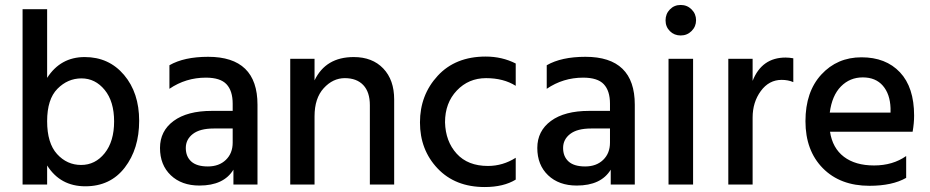

<svg xmlns="http://www.w3.org/2000/svg" viewBox="-20 -744 3751 774"><path d="M308.5 -428Q253 -428 211.5 -386Q170 -344 170 -255.5Q170 -167 210 -123Q250 -79 307 -79Q364 -79 402 -126.5Q440 -174 440 -254.5Q440 -335 402 -381.5Q364 -428 308.5 -428ZM170 0H71V-707H170V-430Q224 -514 321.5 -514Q419 -514 480 -442Q541 -370 541 -257Q541 -144 483 -68.5Q425 7 324 7Q223 7 170 -77Z M784 4Q712 4 668.5 -37.5Q625 -79 625 -147.5Q625 -216 680 -256.5Q735 -297 834 -297H918V-326Q918 -378 893 -404.5Q868 -431 810 -431Q729 -431 663 -386V-481Q722 -515 819 -515Q1018 -515 1018 -322V0H921V-60Q882 4 784 4ZM918 -169V-226H842Q786 -226 757.5 -204Q729 -182 729 -147.5Q729 -113 751 -93Q773 -73 818 -73Q863 -73 890.5 -99.5Q918 -126 918 -169Z M1569 0H1471V-320Q1471 -373 1444.5 -401Q1418 -429 1370 -429Q1322 -429 1285 -388.5Q1248 -348 1248 -275V0H1150V-507H1248V-420Q1293 -514 1406 -514Q1481 -514 1525 -468Q1569 -422 1569 -343Z M1934 10Q1815 10 1744 -65Q1673 -140 1673 -250.5Q1673 -361 1744.5 -438.5Q1816 -516 1938 -516Q2004 -516 2059 -488V-398Q2010 -429 1939.5 -429Q1869 -429 1821.5 -379Q1774 -329 1774 -251Q1776 -174 1821 -124.5Q1866 -75 1947 -75Q2007 -75 2059 -108V-20Q2010 10 1934 10Z M2305 4Q2233 4 2189.5 -37.5Q2146 -79 2146 -147.5Q2146 -216 2201 -256.5Q2256 -297 2355 -297H2439V-326Q2439 -378 2414 -404.5Q2389 -431 2331 -431Q2250 -431 2184 -386V-481Q2243 -515 2340 -515Q2539 -515 2539 -322V0H2442V-60Q2403 4 2305 4ZM2439 -169V-226H2363Q2307 -226 2278.5 -204Q2250 -182 2250 -147.5Q2250 -113 2272 -93Q2294 -73 2339 -73Q2384 -73 2411.5 -99.5Q2439 -126 2439 -169Z M2724 -724Q2750 -724 2768 -706Q2786 -688 2786 -662.5Q2786 -637 2768 -619Q2750 -601 2724 -601Q2698 -601 2680.5 -618.5Q2663 -636 2663 -662Q2663 -688 2680.5 -706Q2698 -724 2724 -724ZM2774 0H2675V-507H2774Z M3014 0H2916V-507H3014V-418Q3051 -512 3147 -512Q3161 -512 3178 -509V-413Q3157 -422 3131 -422Q3080 -422 3047 -377Q3014 -332 3014 -270Z M3325 -290H3570V-308Q3568 -365 3539 -398.5Q3510 -432 3458 -432Q3406 -432 3370 -395.5Q3334 -359 3325 -290ZM3485 5Q3367 5 3297 -66Q3227 -137 3227 -255.5Q3227 -374 3291 -443.5Q3355 -513 3453 -513Q3551 -513 3608 -452.5Q3665 -392 3665 -278Q3665 -247 3659 -213H3326Q3336 -147 3382 -112Q3428 -77 3503.5 -77Q3579 -77 3633 -115V-27Q3577 5 3485 5Z"/></svg>

Font: Hind Colombo Medium
Style: Regular
Weight: 500
Designer: Jyotish Sonowal, Aditi Pimprikar
Foundry: Indian Type Foundry
Version: Version 1.000;PS 1.0;hotconv 1.0.86;makeotf.lib2.5.63406; tt